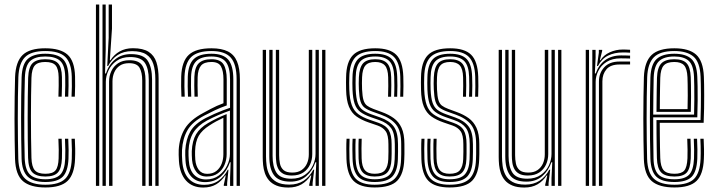

<svg xmlns="http://www.w3.org/2000/svg" viewBox="-20 -820 3166 847"><path d="M180.3 7Q113.8 7 81.3 -20.8Q48.8 -48.7 46.3 -118.4Q45.3 -153.8 44.7 -199.9Q44 -246 44 -295.9Q44 -345.7 44.7 -393.5Q45.3 -441.3 46.5 -480Q49.2 -547.8 79.9 -577.4Q110.6 -607 179.5 -607Q246.4 -607 277.9 -579Q309.4 -550.9 311.1 -482.5Q311.5 -464.4 311.4 -440.2Q311.3 -416 310.1 -393.5H295.6Q296.8 -414.3 297 -438.1Q297.2 -462 296.6 -482Q295 -542.8 268 -568.9Q240.9 -594.9 179.5 -594.9Q117.1 -594.9 90.2 -567.7Q63.3 -540.5 61 -479.3Q59.7 -439.7 59.1 -392.5Q58.5 -345.3 58.5 -296.2Q58.5 -247.1 59.2 -201.5Q59.8 -155.9 60.7 -119.5Q62.8 -57.3 91.5 -31.2Q120.1 -5.1 180.3 -5.1Q240.9 -5.1 267.5 -31.2Q294.2 -57.4 296.6 -118.9Q297.4 -138.2 297.2 -158.8Q297.1 -179.4 295.6 -208H310.1Q311.4 -185 311.7 -164.1Q312.1 -143.2 311.1 -118.5Q308.4 -51.4 278.5 -22.2Q248.6 7 180.3 7ZM180.3 -17.1Q126.5 -17.1 101.8 -41.2Q77 -65.4 75.2 -120.1Q74.2 -158.4 73.6 -205.7Q73 -252.9 73 -302.3Q73 -351.8 73.6 -397.4Q74.2 -443.1 75.3 -478.3Q77.5 -537.6 102.8 -560.3Q128.1 -582.9 179.5 -582.9Q232.8 -582.9 256.9 -560Q280.9 -537 282.1 -481.5Q282.5 -464 282.4 -441.2Q282.3 -418.5 281.1 -393.5H266.6Q267.8 -419.5 267.9 -442.5Q268 -465.4 267.6 -481.1Q266.7 -531.8 245.6 -551.3Q224.6 -570.8 179.5 -570.8Q135.2 -570.8 113.4 -551Q91.6 -531.2 89.7 -477.5Q88.8 -448.8 88.1 -405.6Q87.5 -362.3 87.1 -312.5Q86.8 -262.7 87.2 -213.4Q87.6 -164.1 88.9 -123.2Q90.8 -70.4 112.3 -49.8Q133.8 -29.2 180.3 -29.2Q225.3 -29.2 245.5 -49.2Q265.6 -69.2 267.6 -119.6Q268.3 -137.7 268.2 -158.3Q268.1 -178.8 266.6 -208H281.1Q282.7 -177 282.7 -157.5Q282.8 -138 282.1 -119.5Q279.7 -63.7 256.8 -40.4Q233.9 -17.1 180.3 -17.1ZM180.3 -41.3Q141 -41.3 123.2 -59.2Q105.4 -77 103.9 -123.5Q103 -159.8 102.5 -204.9Q102 -250 102 -298.2Q102 -346.4 102.6 -392.4Q103.2 -438.4 104.2 -476.7Q105.9 -523.8 123.7 -541.3Q141.4 -558.7 179.5 -558.7Q218.7 -558.7 235.6 -541.2Q252.6 -523.7 253.2 -480.1Q253.5 -463 253.4 -441.7Q253.4 -420.4 252.1 -393.5H237.7Q238.8 -420.8 238.9 -442.2Q239 -463.6 238.7 -479.7Q238.2 -516.2 225.4 -531.4Q212.7 -546.6 179.5 -546.6Q147.3 -546.6 133.7 -531.4Q120 -516.1 118.7 -476.1Q117.7 -441.9 117.1 -398.5Q116.5 -355.2 116.5 -307.7Q116.5 -260.1 117 -212.8Q117.5 -165.4 118.7 -123.4Q120 -84.7 133.4 -69Q146.9 -53.4 180.3 -53.4Q212.9 -53.4 225.2 -68.8Q237.6 -84.2 238.6 -121.5Q239.1 -140.5 239.1 -159.3Q239.1 -178.2 237.6 -208H252.1Q253.6 -179.4 253.7 -158.5Q253.9 -137.6 253.2 -121.1Q251.5 -76.9 235.3 -59.1Q219.2 -41.3 180.3 -41.3Z M665.3 0V-470.3Q665.3 -509.9 656.4 -537.6Q647.6 -565.3 625.2 -579.9Q602.9 -594.4 562.4 -594.4Q525.9 -594.4 499.5 -577.5Q473.2 -560.6 456.8 -528.8H453.1L459.4 -653.1V-800H474V-693.4L464.6 -554.2H467.3Q483.3 -579.4 508.2 -593.3Q533.1 -607.3 566.4 -607.3Q611.1 -607.3 635.6 -591.4Q660.2 -575.6 670 -545.6Q679.7 -515.6 679.7 -472.8V0ZM403.2 0V-800H417.7V0ZM461.2 0V-460.1Q461.2 -484.6 471.1 -506Q480.9 -527.5 500.8 -540.9Q520.8 -554.3 551.1 -554.3Q592.9 -554.3 607.4 -531.1Q621.9 -507.8 621.9 -465.5V0H607.4V-464.7Q607.4 -500.4 595.7 -520.9Q584.1 -541.3 549.2 -541.3Q524.5 -541.3 508.3 -530.3Q492.1 -519.2 484.2 -501Q476.2 -482.8 476.2 -461.2V0ZM432.2 0V-800H446.3V-601.6L443.4 -495.8H447.2Q460.5 -535.8 488.8 -558.7Q517.1 -581.6 558.7 -581.3Q614.1 -580.9 632.4 -551.1Q650.8 -521.4 650.8 -469.5V0H636.3V-467.9Q636.3 -516.4 619.3 -542.4Q602.2 -568.4 554.1 -568.4Q518.2 -568.4 494.4 -551.5Q470.6 -534.7 458.7 -509.4Q446.8 -484.2 446.8 -459V0Z M1023.8 0V-469.6Q1023.8 -536.7 998.1 -565.8Q972.4 -594.9 912.9 -594.9Q851.5 -594.9 823.9 -568.8Q796.2 -542.6 793.9 -482Q793.2 -462 793.5 -438.9Q793.8 -415.8 794.9 -393.5H780.4Q779.3 -416.6 779 -438.9Q778.7 -461.3 779.4 -482.5Q781.8 -549.3 812.9 -578.1Q844 -607 912.9 -607Q957.7 -607 985.3 -593.1Q1012.9 -579.2 1025.6 -548.9Q1038.3 -518.7 1038.3 -469.6V0ZM888.9 -28.4Q922.1 -28.4 945.6 -45.9Q969.1 -63.3 981.7 -89.5Q994.4 -115.6 994.4 -141.2V-332.2Q971.8 -324.5 944.6 -312.9Q917.5 -301.3 893.1 -288.3Q852.3 -265.9 833 -235Q813.7 -204.2 811.6 -154.2Q811.1 -143.1 811.7 -133.1Q812.2 -123.2 812.8 -112.4Q815.5 -70.8 835.7 -49.6Q855.8 -28.4 888.9 -28.4ZM891.9 -41.3Q862.6 -41.3 846.6 -61.3Q830.5 -81.3 827.3 -113.3Q826.4 -125.1 826.1 -135.2Q825.8 -145.4 826 -153.2Q828.2 -199.2 845 -227.7Q861.9 -256.2 898.1 -277.3Q915.5 -287.4 937.2 -298Q958.9 -308.5 979.9 -316.7V-139.9Q979.9 -115.5 970.5 -92.8Q961 -70.2 941.6 -55.7Q922.2 -41.3 891.9 -41.3ZM893.8 -53.1Q918.5 -53.1 934.4 -65.6Q950.2 -78.1 957.8 -97.7Q965.4 -117.3 965.4 -138.9V-300.4Q948.7 -292.7 933.5 -284.4Q918.2 -276.1 903.3 -266.2Q871.2 -245.7 856.5 -220.6Q841.9 -195.5 840.6 -153.2Q840.4 -144.3 840.6 -134.7Q840.8 -125 841.6 -114.8Q843.8 -88.5 856.8 -70.8Q869.9 -53.1 893.8 -53.1ZM876.5 7.3Q828.3 7.3 800.8 -23.2Q773.3 -53.7 769.4 -109Q768.4 -123.4 768.2 -136.8Q768 -150.2 768.4 -159.2Q771.6 -212.9 795.2 -252Q818.7 -291.1 876.9 -321.9Q894.2 -331.4 908.3 -338.9Q922.4 -346.3 936.2 -352.7Q950 -359 965.8 -364.7V-469.6Q965.8 -506.7 955 -526.7Q944.3 -546.6 912.9 -546.6Q880.3 -546.6 866.7 -530.5Q853.1 -514.3 851.9 -479.6Q851.4 -464.4 851.5 -443Q851.5 -421.5 852.5 -393.5H838Q837 -422.9 837 -443.3Q837 -463.8 837.4 -480.6Q838.8 -522.9 856.7 -540.8Q874.6 -558.7 912.9 -558.7Q951.8 -558.7 966 -536.2Q980.3 -513.7 980.3 -469.6V-354.9Q952.8 -345.2 928.7 -333.9Q904.5 -322.5 881.9 -310.5Q828 -282.3 806.9 -245.4Q785.8 -208.6 782.9 -158.1Q782.4 -146.3 782.7 -134.9Q782.9 -123.6 783.9 -110.1Q787.3 -59 812.4 -31.8Q837.5 -4.6 880.5 -4.6Q918.2 -4.6 944.3 -23.3Q970.4 -41.9 984.7 -71.2H987.8L982 -12.6V0H967.3L967.2 -4.4L975.9 -45.8H973.2Q956.8 -20.5 933.2 -6.6Q909.5 7.3 876.5 7.3ZM995 0.1V-35L997.5 -104.2H994.3Q982.1 -67.1 954.6 -41.8Q927.1 -16.6 884.2 -16.6Q846.6 -16.7 824 -40.9Q801.4 -65.1 798.3 -111.1Q797.5 -124.6 797.2 -135.5Q796.8 -146.3 797.3 -156.8Q800 -204.5 819.1 -239Q838.2 -273.6 887.6 -299.4Q905.6 -308.7 924.9 -317.2Q944.3 -325.7 962.4 -332.8Q980.6 -340 994.8 -344.5V-469.6Q994.8 -523.8 975.9 -547.3Q957 -570.8 912.9 -570.8Q866.6 -570.8 845.6 -550Q824.6 -529.2 822.9 -481Q822.2 -461.1 822.5 -438.2Q822.7 -415.2 823.6 -393.5H809.3Q808.3 -415.9 808 -439.2Q807.7 -462.4 808.4 -481.5Q810.4 -535.9 834.7 -559.4Q858.9 -582.9 912.9 -582.9Q964.7 -582.9 987 -556.6Q1009.3 -530.3 1009.3 -469.6V0.1Z M1252.3 7.3Q1220.7 7.3 1199.9 -1.3Q1179.1 -9.9 1166.8 -24.2Q1154.6 -38.5 1148.5 -56.3Q1142.5 -74 1140.7 -92.4Q1139 -110.7 1139 -127.2V-600H1153.5V-129.7Q1153.5 -110.2 1156.3 -88.5Q1159.1 -66.8 1169.1 -48Q1179 -29.2 1199.8 -17.4Q1220.5 -5.6 1256.3 -5.6Q1293 -5.6 1319.3 -22.7Q1345.6 -39.8 1362.1 -71.2H1366.1L1359 -12.6V0H1344.3L1344.2 -5.6L1353.3 -45.8H1350.4Q1333.9 -20.4 1309.6 -6.5Q1285.4 7.3 1252.3 7.3ZM1401 0V-600H1415.5V0ZM1267.6 -45.7Q1243.3 -45.7 1229 -53.7Q1214.7 -61.7 1207.9 -74.8Q1201 -87.9 1199 -103.5Q1196.9 -119.2 1196.9 -134.5V-600H1211.4V-135.3Q1211.4 -116.2 1214.9 -98.6Q1218.4 -81 1230.7 -69.8Q1243.1 -58.7 1269.6 -58.7Q1294.3 -58.7 1310.3 -69.7Q1326.4 -80.8 1334.4 -99.1Q1342.3 -117.4 1342.3 -138.8V-600H1357.5V-139.9Q1357.5 -115.4 1347.7 -93.9Q1337.8 -72.3 1317.9 -59Q1297.9 -45.7 1267.6 -45.7ZM1259.9 -18.7Q1208.8 -19.1 1188.4 -47.5Q1168 -75.9 1168 -130.5V-600H1182.5V-132.1Q1182.5 -84.7 1199.7 -58.2Q1216.9 -31.6 1264.7 -31.6Q1300.8 -31.6 1324.6 -48.3Q1348.4 -64.9 1360.2 -90.2Q1372 -115.4 1372 -141V-600H1386.5V0H1372V-35L1375.3 -104.2H1371.3Q1359.2 -67.5 1331.1 -43Q1303 -18.4 1259.9 -18.7Z M1632.6 7Q1568.7 7 1539.7 -22Q1510.7 -51 1508.4 -118.5Q1507.8 -140.2 1507.7 -163.5Q1507.5 -186.8 1508.8 -208H1522.1Q1521.1 -187.7 1521.1 -163.4Q1521.2 -139 1521.7 -119.2Q1523.7 -58 1549.5 -31.5Q1575.3 -5.1 1632.6 -5.1Q1695 -5.1 1721.2 -31.8Q1747.5 -58.5 1749.3 -116.9Q1749.9 -129.3 1750 -139.8Q1750.1 -150.4 1750 -161Q1749.9 -171.7 1749.9 -184.2Q1749.9 -241.4 1727.8 -269.6Q1705.7 -297.9 1660.5 -314.1L1623.2 -327.5Q1600.8 -335.6 1588.3 -345.2Q1575.9 -354.8 1570.3 -373.1Q1564.8 -391.4 1563.2 -425.4Q1562.6 -438.3 1562.5 -451.1Q1562.5 -463.9 1563.2 -479.3Q1565.3 -521.8 1581.4 -540.3Q1597.6 -558.7 1635.4 -558.7Q1670.9 -558.7 1687.7 -541Q1704.4 -523.2 1705.7 -480.1Q1706.2 -466.3 1706.3 -443.4Q1706.4 -420.5 1705.3 -393.4H1691.9Q1693 -419.5 1692.9 -441Q1692.9 -462.5 1692.4 -479.5Q1691.4 -516.1 1677.8 -531.4Q1664.2 -546.6 1635.4 -546.6Q1605.1 -546.6 1591.9 -531Q1578.7 -515.4 1577.3 -479.3Q1576.8 -464.7 1576.7 -453.3Q1576.6 -441.9 1577.3 -425.4Q1578.7 -394.5 1583.6 -378.3Q1588.5 -362.1 1599 -354.1Q1609.6 -346.1 1627.4 -339.4L1664.1 -325.9Q1694.3 -315 1716.7 -299Q1739.2 -282.9 1751.6 -255.9Q1764 -228.9 1764 -184.2Q1764 -171.6 1764.1 -160.9Q1764.2 -150.2 1764.1 -139.7Q1764 -129.2 1763.4 -116.7Q1761.4 -53.3 1732.7 -23.1Q1703.9 7 1632.6 7ZM1632.6 -17.1Q1580.8 -17.1 1558.9 -41.7Q1537 -66.4 1535.3 -119.7Q1534.8 -140.4 1534.5 -161.5Q1534.2 -182.5 1535.5 -208H1549Q1547.6 -182.2 1548 -159.4Q1548.3 -136.7 1548.6 -120.2Q1550.2 -71.5 1569.6 -50.4Q1589.1 -29.2 1632.6 -29.2Q1681.2 -29.2 1700.4 -51.1Q1719.5 -72.9 1721.1 -117.3Q1721.9 -135.9 1721.8 -150.7Q1721.7 -165.5 1721.7 -184.2Q1721.7 -232.5 1705 -255.3Q1688.2 -278 1653.3 -290.1L1614.9 -303.5Q1586.3 -313.6 1569.3 -326.5Q1552.4 -339.4 1544.5 -362.3Q1536.7 -385.2 1535 -425.2Q1534.3 -442.5 1534.5 -453.8Q1534.8 -465 1535 -479.5Q1536 -533.6 1558.5 -558.3Q1581.1 -582.9 1635.4 -582.9Q1685.9 -582.9 1708.3 -559.4Q1730.7 -535.9 1732.3 -481.4Q1732.8 -463.4 1733.1 -442.1Q1733.3 -420.8 1732.1 -393.4H1718.6Q1719.9 -422.1 1719.7 -443.4Q1719.5 -464.7 1719 -481.3Q1717.6 -530.1 1697.7 -550.4Q1677.7 -570.8 1635.4 -570.8Q1589.3 -570.8 1569.6 -549.2Q1549.9 -527.6 1549.1 -479.5Q1548.9 -464.3 1548.6 -453.4Q1548.4 -442.6 1549.1 -425.2Q1550.8 -386.9 1558 -366.2Q1565.2 -345.6 1580 -334.8Q1594.7 -324 1619 -315.4L1656.9 -302Q1697.2 -287.9 1716.5 -262.5Q1735.8 -237.2 1735.8 -184.2Q1735.8 -165.5 1735.9 -150.5Q1736 -135.5 1735.2 -117.1Q1733.4 -65.5 1710.8 -41.3Q1688.2 -17.1 1632.6 -17.1ZM1632.6 -41.3Q1597.3 -41.3 1580.3 -59.3Q1563.2 -77.3 1561.9 -121Q1561.6 -139.3 1561.4 -161.9Q1561.1 -184.4 1562.3 -208H1575.6Q1574.6 -188.1 1574.7 -165.3Q1574.8 -142.5 1575.3 -121.8Q1576.2 -85.2 1589.7 -69.3Q1603.2 -53.4 1632.6 -53.4Q1665.6 -53.4 1678.5 -69.5Q1691.5 -85.6 1692.9 -117.7Q1693.9 -135.7 1693.7 -150.6Q1693.5 -165.5 1693.5 -184.2Q1693.5 -224 1681.5 -241Q1669.4 -258 1645.9 -266.2L1606.3 -279.8Q1574.5 -290.7 1552.7 -306.2Q1530.8 -321.7 1519.3 -349.6Q1507.8 -377.5 1506.8 -425Q1506.2 -443.5 1506.4 -456.5Q1506.6 -469.5 1506.8 -479.7Q1507.8 -546.9 1537.1 -576.9Q1566.4 -607 1635.4 -607Q1699.3 -607 1728.1 -578.3Q1756.9 -549.5 1759.2 -482.5Q1759.7 -464.1 1759.8 -440Q1759.9 -415.9 1758.8 -393.4H1745.5Q1746.5 -414.3 1746.5 -438.4Q1746.4 -462.4 1745.9 -481.8Q1743.8 -542.4 1718.1 -568.7Q1692.4 -594.9 1635.4 -594.9Q1573.9 -594.9 1547.9 -567.6Q1521.9 -540.3 1520.9 -479.7Q1520.7 -464.5 1520.4 -453.4Q1520.2 -442.2 1520.9 -425Q1522.6 -381.5 1531.9 -356.3Q1541.2 -331 1560.4 -316.7Q1579.7 -302.3 1610.6 -291.7L1649.5 -278.2Q1682.8 -266.7 1695.2 -245.5Q1707.6 -224.3 1707.6 -184.2Q1707.6 -173.7 1707.7 -163.2Q1707.8 -152.6 1707.7 -141.4Q1707.6 -130.2 1707 -117.5Q1705.6 -78.3 1689.1 -59.8Q1672.7 -41.3 1632.6 -41.3Z M1963.1 7Q1899.2 7 1870.2 -22Q1841.2 -51 1838.9 -118.5Q1838.3 -140.2 1838.2 -163.5Q1838 -186.8 1839.3 -208H1852.6Q1851.6 -187.7 1851.6 -163.4Q1851.7 -139 1852.2 -119.2Q1854.2 -58 1880 -31.5Q1905.8 -5.1 1963.1 -5.1Q2025.5 -5.1 2051.7 -31.8Q2078 -58.5 2079.8 -116.9Q2080.4 -129.3 2080.5 -139.8Q2080.6 -150.4 2080.5 -161Q2080.4 -171.7 2080.4 -184.2Q2080.4 -241.4 2058.3 -269.6Q2036.2 -297.9 1991 -314.1L1953.7 -327.5Q1931.3 -335.6 1918.8 -345.2Q1906.4 -354.8 1900.8 -373.1Q1895.3 -391.4 1893.7 -425.4Q1893.1 -438.3 1893 -451.1Q1893 -463.9 1893.7 -479.3Q1895.8 -521.8 1911.9 -540.3Q1928.1 -558.7 1965.9 -558.7Q2001.4 -558.7 2018.2 -541Q2034.9 -523.2 2036.2 -480.1Q2036.7 -466.3 2036.8 -443.4Q2036.9 -420.5 2035.8 -393.4H2022.4Q2023.5 -419.5 2023.4 -441Q2023.4 -462.5 2022.9 -479.5Q2021.9 -516.1 2008.3 -531.4Q1994.7 -546.6 1965.9 -546.6Q1935.6 -546.6 1922.4 -531Q1909.2 -515.4 1907.8 -479.3Q1907.3 -464.7 1907.2 -453.3Q1907.1 -441.9 1907.8 -425.4Q1909.2 -394.5 1914.1 -378.3Q1919 -362.1 1929.5 -354.1Q1940.1 -346.1 1957.9 -339.4L1994.6 -325.9Q2024.8 -315 2047.2 -299Q2069.7 -282.9 2082.1 -255.9Q2094.5 -228.9 2094.5 -184.2Q2094.5 -171.6 2094.6 -160.9Q2094.7 -150.2 2094.6 -139.7Q2094.5 -129.2 2093.9 -116.7Q2091.9 -53.3 2063.2 -23.1Q2034.4 7 1963.1 7ZM1963.1 -17.1Q1911.3 -17.1 1889.4 -41.7Q1867.5 -66.4 1865.8 -119.7Q1865.3 -140.4 1865 -161.5Q1864.7 -182.5 1866 -208H1879.5Q1878.1 -182.2 1878.5 -159.4Q1878.8 -136.7 1879.1 -120.2Q1880.7 -71.5 1900.1 -50.4Q1919.6 -29.2 1963.1 -29.2Q2011.7 -29.2 2030.9 -51.1Q2050 -72.9 2051.6 -117.3Q2052.4 -135.9 2052.3 -150.7Q2052.2 -165.5 2052.2 -184.2Q2052.2 -232.5 2035.5 -255.3Q2018.7 -278 1983.8 -290.1L1945.4 -303.5Q1916.8 -313.6 1899.8 -326.5Q1882.9 -339.4 1875 -362.3Q1867.2 -385.2 1865.5 -425.2Q1864.8 -442.5 1865 -453.8Q1865.3 -465 1865.5 -479.5Q1866.5 -533.6 1889 -558.3Q1911.6 -582.9 1965.9 -582.9Q2016.4 -582.9 2038.8 -559.4Q2061.2 -535.9 2062.8 -481.4Q2063.3 -463.4 2063.6 -442.1Q2063.8 -420.8 2062.6 -393.4H2049.1Q2050.4 -422.1 2050.2 -443.4Q2050 -464.7 2049.5 -481.3Q2048.1 -530.1 2028.2 -550.4Q2008.2 -570.8 1965.9 -570.8Q1919.8 -570.8 1900.1 -549.2Q1880.4 -527.6 1879.6 -479.5Q1879.4 -464.3 1879.1 -453.4Q1878.9 -442.6 1879.6 -425.2Q1881.3 -386.9 1888.5 -366.2Q1895.7 -345.6 1910.5 -334.8Q1925.2 -324 1949.5 -315.4L1987.4 -302Q2027.7 -287.9 2047 -262.5Q2066.3 -237.2 2066.3 -184.2Q2066.3 -165.5 2066.4 -150.5Q2066.5 -135.5 2065.7 -117.1Q2063.9 -65.5 2041.3 -41.3Q2018.7 -17.1 1963.1 -17.1ZM1963.1 -41.3Q1927.8 -41.3 1910.8 -59.3Q1893.7 -77.3 1892.4 -121Q1892.1 -139.3 1891.9 -161.9Q1891.6 -184.4 1892.8 -208H1906.1Q1905.1 -188.1 1905.2 -165.3Q1905.3 -142.5 1905.8 -121.8Q1906.7 -85.2 1920.2 -69.3Q1933.7 -53.4 1963.1 -53.4Q1996.1 -53.4 2009 -69.5Q2022 -85.6 2023.4 -117.7Q2024.4 -135.7 2024.2 -150.6Q2024 -165.5 2024 -184.2Q2024 -224 2012 -241Q1999.9 -258 1976.4 -266.2L1936.8 -279.8Q1905 -290.7 1883.2 -306.2Q1861.3 -321.7 1849.8 -349.6Q1838.3 -377.5 1837.3 -425Q1836.7 -443.5 1836.9 -456.5Q1837.1 -469.5 1837.3 -479.7Q1838.3 -546.9 1867.6 -576.9Q1896.9 -607 1965.9 -607Q2029.8 -607 2058.6 -578.3Q2087.4 -549.5 2089.7 -482.5Q2090.2 -464.1 2090.3 -440Q2090.4 -415.9 2089.3 -393.4H2076Q2077 -414.3 2077 -438.4Q2076.9 -462.4 2076.4 -481.8Q2074.3 -542.4 2048.6 -568.7Q2022.9 -594.9 1965.9 -594.9Q1904.4 -594.9 1878.4 -567.6Q1852.4 -540.3 1851.4 -479.7Q1851.2 -464.5 1850.9 -453.4Q1850.7 -442.2 1851.4 -425Q1853.1 -381.5 1862.4 -356.3Q1871.7 -331 1890.9 -316.7Q1910.2 -302.3 1941.1 -291.7L1980 -278.2Q2013.3 -266.7 2025.7 -245.5Q2038.1 -224.3 2038.1 -184.2Q2038.1 -173.7 2038.2 -163.2Q2038.3 -152.6 2038.2 -141.4Q2038.1 -130.2 2037.5 -117.5Q2036.1 -78.3 2019.6 -59.8Q2003.2 -41.3 1963.1 -41.3Z M2293.3 7.3Q2261.7 7.3 2240.9 -1.3Q2220.1 -9.9 2207.8 -24.2Q2195.6 -38.5 2189.5 -56.3Q2183.5 -74 2181.7 -92.4Q2180 -110.7 2180 -127.2V-600H2194.5V-129.7Q2194.5 -110.2 2197.3 -88.5Q2200.1 -66.8 2210.1 -48Q2220 -29.2 2240.8 -17.4Q2261.5 -5.6 2297.3 -5.6Q2334 -5.6 2360.3 -22.7Q2386.6 -39.8 2403.1 -71.2H2407.1L2400 -12.6V0H2385.3L2385.2 -5.6L2394.3 -45.8H2391.4Q2374.9 -20.4 2350.6 -6.5Q2326.4 7.3 2293.3 7.3ZM2442 0V-600H2456.5V0ZM2308.6 -45.7Q2284.3 -45.7 2270 -53.7Q2255.7 -61.7 2248.9 -74.8Q2242 -87.9 2240 -103.5Q2237.9 -119.2 2237.9 -134.5V-600H2252.4V-135.3Q2252.4 -116.2 2255.9 -98.6Q2259.4 -81 2271.7 -69.8Q2284.1 -58.7 2310.6 -58.7Q2335.3 -58.7 2351.3 -69.7Q2367.4 -80.8 2375.4 -99.1Q2383.3 -117.4 2383.3 -138.8V-600H2398.5V-139.9Q2398.5 -115.4 2388.7 -93.9Q2378.8 -72.3 2358.9 -59Q2338.9 -45.7 2308.6 -45.7ZM2300.9 -18.7Q2249.8 -19.1 2229.4 -47.5Q2209 -75.9 2209 -130.5V-600H2223.5V-132.1Q2223.5 -84.7 2240.7 -58.2Q2257.9 -31.6 2305.7 -31.6Q2341.8 -31.6 2365.6 -48.3Q2389.4 -64.9 2401.2 -90.2Q2413 -115.4 2413 -141V-600H2427.5V0H2413V-35L2416.3 -104.2H2412.3Q2400.2 -67.5 2372.1 -43Q2344 -18.4 2300.9 -18.7Z M2593 0V-600H2607.4L2607.5 -565L2604.2 -495.8H2607.9Q2621.5 -534.4 2650 -554.9Q2678.4 -575.5 2720.8 -575.5Q2731.3 -575.5 2742.2 -575.2Q2753 -575 2759.6 -574.6V-561.8Q2752.5 -562.1 2740.9 -562.3Q2729.3 -562.6 2718.4 -562.6Q2680.8 -562.6 2656.1 -547Q2631.5 -531.4 2619.6 -507.5Q2607.7 -483.7 2607.7 -459V0ZM2564 0V-600H2578.5V0ZM2622.2 0V-460.1Q2622.2 -497.3 2645.3 -522.9Q2668.5 -548.5 2712.7 -548.5Q2724.6 -548.5 2736.6 -548.5Q2748.6 -548.5 2759.6 -548.5V-535.5Q2748.6 -535.6 2736.4 -535.6Q2724.2 -535.5 2712.7 -535.5Q2673.5 -535.5 2655.5 -514.4Q2637.4 -493.3 2637.4 -461.2V0ZM2613.6 -528.8 2621.7 -587.4V-600H2636.4L2636.5 -595.6L2626.2 -554.2H2628.9Q2643.1 -577.1 2670.1 -589.3Q2697.2 -601.5 2726.5 -601.5Q2733.5 -601.5 2741.7 -601.3Q2749.9 -601.1 2759.6 -600.4V-587.5Q2751.2 -588.2 2743.3 -588.4Q2735.4 -588.6 2727.3 -588.6Q2690.4 -588.6 2662.3 -574.6Q2634.2 -560.6 2617.8 -528.8Z M2955.5 7Q2887.8 7 2855.3 -20.9Q2822.8 -48.9 2820.3 -118.4Q2819.3 -153.8 2818.7 -199.9Q2818 -246 2818 -295.9Q2818 -345.7 2818.7 -393.5Q2819.3 -441.3 2820.5 -480Q2823.2 -547.6 2854.4 -577.3Q2885.6 -607 2954.7 -607Q3019.6 -607 3050.9 -579.1Q3082.2 -551.1 3085.1 -482.1Q3085.7 -468.3 3086.1 -447.1Q3086.5 -425.9 3086.5 -399.2Q3086.6 -372.4 3086.1 -341.7Q3085.6 -311 3084.1 -278.3H2890.5Q2890.6 -250.1 2890.8 -223.3Q2891.1 -196.5 2891.5 -171.5Q2892 -146.5 2892.7 -123.3Q2894 -84.7 2907.6 -69Q2921.3 -53.4 2955.5 -53.4Q2986.6 -53.4 2998.8 -67.9Q3010.9 -82.4 3012.7 -121.9Q3013.4 -137.4 3013.1 -159.8Q3012.9 -182.1 3011.7 -208H3026.2Q3027.4 -181 3027.6 -159.3Q3027.9 -137.6 3027.2 -121.3Q3025.3 -75.9 3009.4 -58.6Q2993.5 -41.3 2955.5 -41.3Q2914.2 -41.3 2896.8 -59.3Q2879.4 -77.3 2877.9 -122Q2877.4 -143.4 2876.9 -172.4Q2876.5 -201.4 2876.2 -232.5Q2876 -263.5 2876 -290.3H3070.3Q3071.4 -320.4 3071.8 -348.8Q3072.2 -377.3 3072.1 -402.5Q3072 -427.6 3071.6 -447.9Q3071.2 -468.2 3070.6 -481.8Q3067.8 -546 3039.3 -570.4Q3010.7 -594.9 2954.7 -594.9Q2891.7 -594.9 2864.5 -567.4Q2837.3 -539.9 2835 -479.3Q2833.7 -439.9 2833.1 -392.6Q2832.5 -345.3 2832.5 -296.2Q2832.5 -247.2 2833.2 -201.5Q2833.8 -155.8 2834.7 -119.5Q2836.9 -56.4 2865.5 -30.7Q2894.1 -5.1 2955.5 -5.1Q3015.7 -5.1 3041.7 -30.8Q3067.8 -56.6 3070.6 -119.1Q3071.1 -130.3 3071.2 -144.7Q3071.3 -159.1 3070.9 -175.3Q3070.5 -191.6 3069.6 -208H3084.1Q3085.3 -185.8 3085.7 -161.8Q3086.1 -137.7 3085.1 -118.5Q3082.2 -50.4 3052.6 -21.7Q3023 7 2955.5 7ZM2955.5 -17.1Q2900.5 -17.1 2875.9 -40.2Q2851.3 -63.3 2849.2 -120.1Q2848 -158.4 2847.5 -205.6Q2847 -252.7 2847 -302.1Q2847 -351.5 2847.6 -397.2Q2848.2 -442.9 2849.3 -478.1Q2851.5 -536.3 2876.7 -559.6Q2901.9 -582.9 2954.7 -582.9Q3004.3 -582.9 3029 -561Q3053.7 -539.1 3056.1 -481.2Q3056.9 -466.1 3057.4 -439.4Q3057.9 -412.6 3057.7 -377.6Q3057.5 -342.7 3056.1 -302.4H2861.6Q2861.5 -250.4 2861.8 -209.6Q2862.1 -168.9 2863 -121.1Q2863.8 -71.5 2884.3 -50.3Q2904.8 -29.2 2955.5 -29.2Q3000.2 -29.2 3019.7 -48.9Q3039.2 -68.6 3041.6 -120.2Q3042.3 -137 3042.1 -159.6Q3041.8 -182.1 3040.6 -208H3055.1Q3056.3 -183.4 3056.6 -160.5Q3056.9 -137.6 3056.1 -119.7Q3053.5 -62.7 3031.1 -39.9Q3008.7 -17.1 2955.5 -17.1ZM2861.6 -314.5H3041.9Q3043 -349.5 3043 -382.1Q3043.1 -414.6 3042.7 -440.4Q3042.4 -466.2 3041.6 -480.7Q3039.5 -531.9 3018.6 -551.3Q2997.7 -570.8 2954.7 -570.8Q2909 -570.8 2887.3 -550.3Q2865.6 -529.8 2863.7 -477.5Q2862.9 -449.7 2862.4 -404.7Q2861.9 -359.6 2861.6 -314.5ZM2876.1 -326.6Q2876.3 -348.2 2876.5 -373.2Q2876.6 -398.3 2877.1 -424.7Q2877.6 -451.1 2878.2 -476.7Q2879.9 -522.4 2897.6 -540.5Q2915.2 -558.7 2954.7 -558.7Q2992.4 -558.7 3008.9 -541.1Q3025.4 -523.5 3027.2 -479.7Q3027.7 -467.7 3028.1 -445Q3028.6 -422.4 3028.5 -392.1Q3028.5 -361.8 3027.5 -326.6ZM2890.8 -338.7H3013.1Q3013.9 -369.6 3014 -397.6Q3014 -425.6 3013.6 -447Q3013.1 -468.4 3012.7 -479.3Q3011 -517.4 2997.7 -532Q2984.5 -546.6 2954.7 -546.6Q2922.1 -546.6 2908.1 -531.1Q2894 -515.6 2892.7 -476.2Q2892.3 -455.6 2891.8 -433.8Q2891.4 -412.1 2891.1 -388.5Q2890.9 -364.9 2890.8 -338.7Z"/></svg>

Font: Big Shoulders Inline Thin
Style: Regular
Weight: 100
Designer: Patric King
Foundry: XO Type Co
Version: Version 2.002